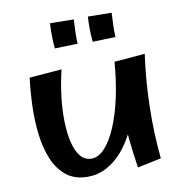

<svg xmlns="http://www.w3.org/2000/svg" viewBox="-77 -738 792 824"><g transform="rotate(-10 319.0 -326.5)"><path d="M240.5 12Q184 12 147.8 -16.9Q111.5 -45.8 91.1 -94.4Q70.8 -143 63.5 -203.1Q56.2 -263.2 58.4 -327.4Q60.5 -391.5 68 -450.2L208.8 -461.5Q195 -404.2 188.1 -347.2Q181.2 -290.2 182.5 -239Q183.8 -187.8 193.2 -147.8Q202.8 -107.8 221.6 -84.8Q240.5 -61.8 269.8 -61.8Q300.5 -61.8 328.1 -92.1Q355.8 -122.5 378.6 -176.1Q401.5 -229.8 416.8 -301Q432 -372.2 438.5 -454L492.8 -317.2Q490.5 -276.5 477.8 -231.1Q465 -185.8 443.5 -142.5Q422 -99.2 392 -64.4Q362 -29.5 323.9 -8.8Q285.8 12 240.5 12ZM458.8 10Q448.5 -56.5 442.8 -114.5Q437 -172.5 435 -226.2Q433 -280 434.1 -335.9Q435.2 -391.8 438.5 -454L572 -465.5Q556 -349.2 553.6 -235.8Q551.2 -122.2 562.2 -11.5ZM196.2 -555Q193.5 -580.2 193.1 -610.5Q192.8 -640.8 194.5 -665L297.8 -663.5Q296.5 -636.2 295.4 -610.9Q294.2 -585.5 296 -558ZM361.2 -555Q358.5 -580.2 358.1 -610.5Q357.8 -640.8 359.5 -665L462.8 -663.5Q461.5 -636.2 460.4 -610.9Q459.2 -585.5 461 -558Z"/></g></svg>

Font: Marhey Light
Style: Regular
Weight: 300
Designer: Nur Syamsi & Bustanul Arifin
Foundry: Namelatype
Version: Version 1.000